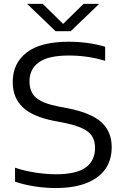

<svg xmlns="http://www.w3.org/2000/svg" viewBox="-20 -966 646 996"><path d="M269.5 9.5Q216 9.5 161.8 1.2Q107.5 -7 58 -23.5V-96Q112 -78 168 -70Q224 -62 270.5 -62Q375.5 -62 424.2 -97Q473 -132 473 -198.5Q473 -255 435 -283.8Q397 -312.5 307.5 -330L262.5 -338.5Q149 -360.5 97.5 -410Q46 -459.5 46 -541Q46 -638 118.5 -693.8Q191 -749.5 336 -749.5Q438.5 -749.5 525.5 -723.5V-650.5Q435.5 -678 336.5 -678Q231 -678 182 -643Q133 -608 133 -544.5Q133 -489.5 166.2 -459.8Q199.5 -430 283.5 -413.5L329 -405Q453.5 -380.5 506.5 -331.5Q559.5 -282.5 559.5 -202.5Q559.5 -101 483.5 -45.8Q407.5 9.5 269.5 9.5ZM268.5 -804 120.5 -946H201.5L307.5 -842L413.5 -946H494.5L346.5 -804Z"/></svg>

Font: Encode Sans Exp
Style: Regular
Weight: 400
Width: 7
Designer: Multiple Designers
Foundry: Impallari Type
Version: Version 3.002; ttfautohint (v1.8.3) -l 8 -r 50 -G 200 -x 14 